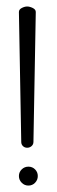

<svg xmlns="http://www.w3.org/2000/svg" viewBox="-20 -574 177 600"><path d="M64.9 -553.7Q72.8 -553.7 82.3 -549.1Q91.8 -544.4 91.8 -536.6L84.5 -130.4Q84.5 -122.6 78.6 -117.4Q72.8 -112.3 64.9 -112.3Q57.1 -112.3 51.8 -117.4Q46.4 -122.6 46.4 -130.4V-130.9L39.1 -536.6Q39.1 -544.4 48.1 -549.1Q57.1 -553.7 64.9 -553.7ZM98.1 -23.9Q98.1 -11.7 89.6 -2.9Q81.1 5.9 68.8 5.9Q56.6 5.9 47.9 -2.9Q39.1 -11.7 39.1 -23.9Q39.1 -36.1 47.9 -44.7Q56.6 -53.2 68.8 -53.2Q81.1 -53.2 89.6 -44.7Q98.1 -36.1 98.1 -23.9Z"/></svg>

Font: Manjari Thin
Style: Regular
Weight: 100
Designer: Santhosh Thottingal <santhosh.thottingal@gmail.com>
Version: Version 2.000